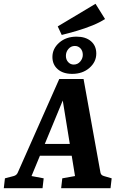

<svg xmlns="http://www.w3.org/2000/svg" viewBox="-36 -991 633 1011"><path d="M158 -233H377L391 -171H135ZM493 -82Q494 -77 497.5 -72Q501 -67 511 -64L552 -52L546 0H286L292 -52L359 -64L284 -526H321L130 -64L194 -52L188 0H-16L-10 -52L36 -64Q51 -68 57 -81L276 -575H404ZM344 -602Q296 -602 268 -626.5Q240 -651 240 -691Q240 -735 276 -766.5Q312 -798 367 -798Q415 -798 443 -774Q471 -750 471 -709Q471 -665 435 -633.5Q399 -602 344 -602ZM352 -651Q373 -651 386.5 -667Q400 -683 400 -702Q400 -723 388 -736Q376 -749 358 -749Q338 -749 324.5 -733.5Q311 -718 311 -697Q311 -677 323 -664Q335 -651 352 -651ZM289 -807 268 -852 467 -971 517 -891Q490 -873 450.5 -857Q411 -841 368.5 -828.5Q326 -816 289 -807Z"/></svg>

Font: Yrsa
Style: Bold Italic
Weight: 700
Italic angle: -7.10001°
Version: Version 2.004